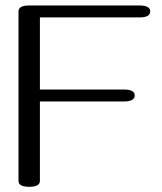

<svg xmlns="http://www.w3.org/2000/svg" viewBox="-20 -683 603 714"><path d="M128.4 -10.3Q128.4 11.7 88.4 11.7Q48.8 11.7 48.8 -10.3V-640.6Q48.8 -662.6 88.4 -662.6H499Q538.6 -662.6 538.6 -640.6Q538.6 -618.2 499 -618.2H128.4V-350.1H440.9Q481 -350.1 481 -328.1Q481 -305.7 440.9 -305.7H128.4Z"/></svg>

Font: Gayathri
Style: Regular
Weight: 400
Designer: Binoy Dominic <binoy.domenic@gmail.com>
Foundry: SMC
Version: Version 1.000